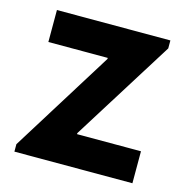

<svg xmlns="http://www.w3.org/2000/svg" viewBox="-84 -602 656 680"><g transform="rotate(15 244.0 -261.5)"><path d="M27.3 -27.3 260.7 -402.3V-406.2H43V-523.4H459V-494.1L225.6 -121.1V-117.2H460V0H27.3Z"/></g></svg>

Font: Reddit Sans Strawberry
Style: Bold
Weight: 700
Designer: Stephen Hutchings
Foundry: Reddit
Version: Version 1.013